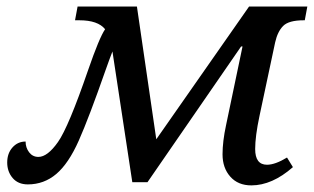

<svg xmlns="http://www.w3.org/2000/svg" viewBox="-20 -556 958 586"><path d="M720.2 -414.1H715.8L430.2 0H383.8L323.2 -398.9Q314.9 -377.9 303.2 -344.7Q251.5 -196.8 220.5 -127Q189.5 -57.1 151.9 -25.1Q114.3 6.8 64.9 6.8Q35.2 6.8 18.6 -12.7Q2 -32.2 2 -60.1Q2 -87.9 18.1 -106Q34.2 -124 58.1 -124Q58.1 -105.5 68.8 -91.3Q79.6 -77.1 97.2 -77.1Q125 -77.1 157 -122.6Q189 -168 249 -342.3Q283.2 -441.4 300.8 -466.8Q278.8 -494.1 222.2 -494.1H209L216.8 -536.1H397.9L457 -130.9L740.2 -536.1H918L910.2 -494.1H907.2Q861.3 -494.1 844.2 -476.8Q827.1 -459.5 819.8 -426.8L772 -202.1Q758.8 -140.1 758.8 -101.1Q758.8 -53.2 794.9 -53.2Q819.8 -53.2 856 -75.2L874 -45.9Q810.5 9.8 747.1 9.8Q706.5 9.8 682.9 -16.8Q659.2 -43.5 659.2 -85Q659.2 -124 669.9 -173.8Z"/></svg>

Font: Droid Serif
Style: Italic
Weight: 400
Italic angle: -12°
Designer: Monotype Design team
Foundry: Monotype Imaging Inc.
Version: Version 1.03